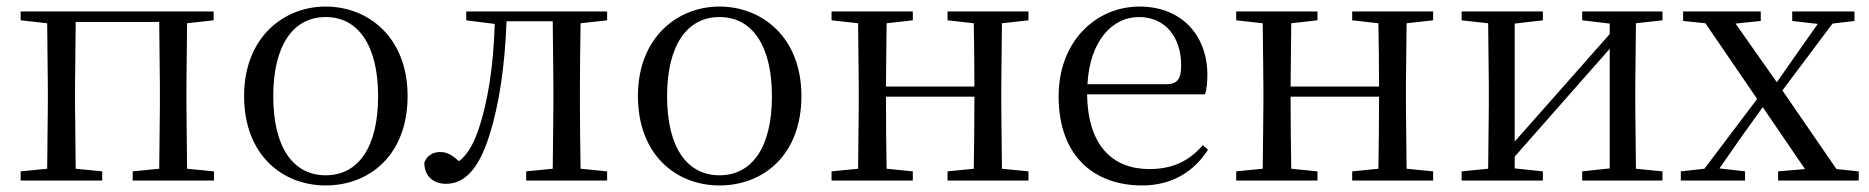

<svg xmlns="http://www.w3.org/2000/svg" viewBox="-20 -551 5703 586"><path d="M43 -489 124 -480 126 -288V-229L124 -36L43 -28V0H292V-28L211 -36L209 -229V-288L211 -484H466L468 -288V-229L466 -36L385 -28V0H633V-28L551 -36L549 -229V-288L551 -480L632 -489V-516H43Z M974 15C1107 15 1224 -77 1224 -258C1224 -438 1103 -531 974 -531C846 -531 725 -437 725 -258C725 -78 842 15 974 15ZM974 -16C875 -16 814 -101 814 -257C814 -413 875 -499 974 -499C1073 -499 1134 -413 1134 -257C1134 -101 1073 -16 974 -16Z M1666 0H1833V-28L1752 -36C1751 -92 1750 -174 1750 -229V-288C1750 -342 1751 -424 1752 -480L1833 -489V-516H1403V-489L1490 -478C1486 -348 1469 -237 1438 -149C1422 -105 1405 -78 1381 -59C1361 -77 1345 -87 1324 -87C1301 -87 1284 -77 1275 -55C1275 -14 1302 10 1341 10C1395 10 1440 -30 1474 -139C1503 -230 1521 -349 1526 -486H1667L1669 -288V-229L1667 -36L1586 -28V0Z M2176 15C2309 15 2426 -77 2426 -258C2426 -438 2305 -531 2176 -531C2048 -531 1927 -437 1927 -258C1927 -78 2044 15 2176 15ZM2176 -16C2077 -16 2016 -101 2016 -257C2016 -413 2077 -499 2176 -499C2275 -499 2336 -413 2336 -257C2336 -101 2275 -16 2176 -16Z M2872 -489 2952 -480C2953 -426 2954 -346 2954 -287H2684L2686 -480L2766 -489V-516H2518V-489L2599 -480L2601 -288V-229L2599 -36L2518 -28V0H2766V-28L2686 -36C2685 -92 2684 -177 2684 -256H2954C2954 -177 2953 -92 2952 -36L2872 -28V0H3119V-28L3038 -36L3036 -229V-288L3038 -480L3119 -489V-516H2872Z M3466 15C3556 15 3623 -26 3667 -94L3651 -108C3610 -60 3559 -35 3488 -35C3378 -35 3300 -104 3298 -263H3658C3663 -279 3665 -299 3665 -323C3665 -441 3588 -531 3458 -531C3325 -531 3211 -425 3211 -257C3211 -76 3318 15 3466 15ZM3299 -294C3306 -424 3373 -499 3456 -499C3537 -499 3585 -437 3585 -352C3585 -312 3575 -294 3540 -294Z M4107 -489 4187 -480C4188 -426 4189 -346 4189 -287H3919L3921 -480L4001 -489V-516H3753V-489L3834 -480L3836 -288V-229L3834 -36L3753 -28V0H4001V-28L3921 -36C3920 -92 3919 -177 3919 -256H4189C4189 -177 4188 -92 4187 -36L4107 -28V0H4354V-28L4273 -36L4271 -229V-288L4273 -480L4354 -489V-516H4107Z M4809 -489 4893 -479V-447L4733 -266L4603 -119V-479L4689 -489V-516H4441V-489L4522 -480L4524 -288V-229L4522 -36L4441 -28V0H4689V-28L4603 -37V-73L4758 -249L4893 -402V-37L4809 -28V0H5054V-28L4973 -36L4971 -229V-288L4973 -480L5054 -489V-516H4809Z M5450 -487 5528 -478 5466 -390 5403 -300 5277 -479 5354 -487V-516H5117V-487L5185 -480L5343 -249L5182 -36L5110 -28V0H5306V-28L5228 -37L5294 -132L5360 -224L5489 -35L5407 -28V0H5653V-28L5585 -35L5420 -275L5573 -479L5640 -487V-516H5450Z"/></svg>

Font: Source Han Serif CN
Style: Regular
Weight: 400
Designer: Ryoko NISHIZUKA 西塚涼子 (kana & ideographs); Frank Grießhammer (Latin, Greek & Cyrillic); Wenlong ZHANG 张文龙 (bopomofo); San
Foundry: Adobe
Version: Version 2.003;hotconv 1.1.1;makeotfexe 2.6.0